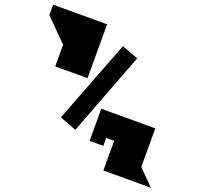

<svg xmlns="http://www.w3.org/2000/svg" viewBox="-146 -1053 1293 1223"><g transform="rotate(20 500.0 -441.5)"><path d="M893 -365V-104L996 0H674V-147V-201H620V-147H527V-365H893ZM378 -883V-518H159V-665L12 -812V-883H378ZM520.5 -787 632 -744.5 417.5 -182 304 -225.5Z"/></g></svg>

Font: El Pececito
Style: Regular
Weight: 400
Designer: deFharo
Foundry: deFharo
Version: El Pececito Version 1.000